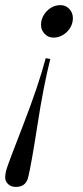

<svg xmlns="http://www.w3.org/2000/svg" viewBox="-56 -548 325 756"><path d="M6.8 188Q-12.7 188 -24.2 176.8Q-35.6 165.5 -35.6 150.9Q-35.6 136.2 -29.3 115.2Q-22.9 94.2 36.1 -58.1Q95.2 -210.4 124 -318.8L142.1 -315.9Q115.7 -211.9 91.3 -54.7Q66.9 102.5 55.2 148.9Q46.4 188 6.8 188ZM144.3 -517.1Q161.6 -527.8 182.1 -527.8Q202.6 -527.8 216.8 -512.9Q231 -498 231 -477.1Q231 -456.1 220.5 -438.7Q210 -421.4 192.4 -410.6Q174.8 -399.9 154.3 -399.9Q133.8 -399.9 119.6 -414.8Q105.5 -429.7 105.5 -450.2Q105.5 -470.7 116.2 -488.5Q127 -506.3 144.3 -517.1Z"/></svg>

Font: PlayfairDisplaySC-Italic
Style: Italic
Weight: 400
Italic angle: -14°
Designer: Claus Eggers Sørensen
Foundry: Claus Eggers Sørensen
Version: Version 1.004;PS 001.004;hotconv 1.0.70;makeotf.lib2.5.58329